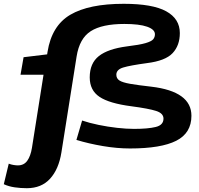

<svg xmlns="http://www.w3.org/2000/svg" viewBox="-79 -770 1047 1010"><path d="M89 8 150 -377H29L45 -469L169 -484L171 -497Q193 -635 291 -692.5Q389 -750 572 -750Q724 -750 795.5 -710.5Q867 -671 867 -596Q867 -531 829 -490.5Q791 -450 694 -438Q606 -426 569.5 -415Q533 -404 533 -377Q533 -357 549.5 -346.5Q566 -336 606 -329Q646 -322 717 -314Q928 -289 928 -161Q928 -70 848 -29.5Q768 11 605 11Q537 11 463 -1.5Q389 -14 323 -34L353 -136Q391 -123 439.5 -113Q488 -103 537 -97.5Q586 -92 626 -92Q699 -92 740 -102Q781 -112 781 -146Q781 -174 742 -186.5Q703 -199 612 -211Q496 -226 444.5 -260.5Q393 -295 393 -363Q393 -437 441 -475Q489 -513 589 -526Q655 -534 686 -543Q717 -552 726.5 -563Q736 -574 736 -590Q736 -615 695 -629.5Q654 -644 575 -644Q458 -644 398.5 -606Q339 -568 324 -473L244 32Q230 120 184.5 170Q139 220 62 220Q30 220 -1.5 215.5Q-33 211 -59 199L-33 91Q-20 96 -7 98Q6 100 15 100Q47 100 64.5 75.5Q82 51 89 8Z"/></svg>

Font: Georama ExtraExtended SemiBold
Style: Italic
Weight: 600
Width: 8
Italic angle: -9°
Designer: Jean-Baptiste Levee
Foundry: Production Type
Version: Version 1.000